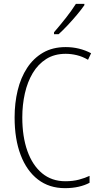

<svg xmlns="http://www.w3.org/2000/svg" viewBox="-20 -969 520 999"><path d="M322 -689Q263 -689 220.5 -662Q178 -635 150.5 -589Q123 -543 109.5 -483.5Q96 -424 96 -358Q96 -258 122.5 -183.5Q149 -109 199 -67.5Q249 -26 320 -26Q360 -26 391.5 -34.5Q423 -43 446 -54V-18Q422 -5 389.5 2.5Q357 10 318 10Q236 10 177.5 -35Q119 -80 87.5 -162.5Q56 -245 56 -358Q56 -433 72 -499Q88 -565 121 -615.5Q154 -666 204 -695Q254 -724 322 -724Q393 -724 454 -692L438 -658Q409 -675 379.5 -682Q350 -689 322 -689ZM419 -942Q403 -919 379.5 -891Q356 -863 331 -836.5Q306 -810 285 -791H261V-801Q293 -838 322.5 -875.5Q352 -913 375 -949H419Z"/></svg>

Font: Noto Sans Kannada Condensed ExtraLight
Style: Regular
Weight: 200
Width: 3
Designer: Jelle Bosma - Monotype Design Team
Foundry: Monotype Imaging Inc.
Version: Version 2.005; ttfautohint (v1.8.4.7-5d5b)